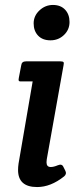

<svg xmlns="http://www.w3.org/2000/svg" viewBox="-20 -743 336 776"><path d="M85 -495H224Q234 -495 236.5 -492Q239 -489 237 -480L169 -99Q168 -92 168 -87Q168 -68 185 -68Q197 -68 213.5 -75Q230 -82 236 -69L244 -53Q251 -40 239 -30Q185 13 130 13Q53 13 53 -56Q53 -68 55 -82L112 -414H69Q59 -413 56.5 -416Q54 -419 56 -428L66 -480Q68 -495 85 -495ZM261 -654Q261 -623 238.5 -601.5Q216 -580 184 -580Q152 -580 134 -599Q116 -618 116 -648.5Q116 -679 139.5 -701Q163 -723 194 -723Q225 -723 243 -704Q261 -685 261 -654Z"/></svg>

Font: Crete Round
Style: Italic
Weight: 400
Designer: Veronika Burian
Foundry: TypeTogether
Version: Version 1.001; ttfautohint (v1.6)